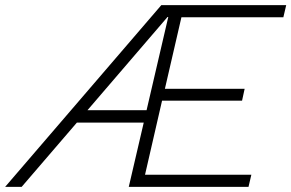

<svg xmlns="http://www.w3.org/2000/svg" viewBox="-87 -724 1129 744"><path d="M-67 0 538 -704H1022L1011 -657H616L552 -380H861L851 -334H541L475 -47H887L876 0H412L470 -249H211L-3 0ZM565 -658H562L252 -297H481Z"/></svg>

Font: Prodigy Sans Light
Style: Italic
Weight: 300
Italic angle: -13°
Designer: Wei Huang
Foundry: Wei Huang
Version: Version 1.003; ttfautohint (v1.8.3)